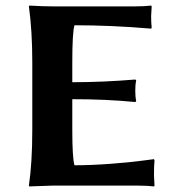

<svg xmlns="http://www.w3.org/2000/svg" viewBox="-20 -668 624 691"><path d="M240.2 -200.2V-311C322.3 -311 397.8 -307.6 466.8 -300.8L470.2 -304.2C467.9 -314.3 466.8 -326.8 466.8 -341.8C466.8 -356.1 467.9 -368.5 470.2 -378.9L466.8 -381.8C388 -375.3 312.5 -372.1 240.2 -372.1V-444.8C240.2 -514.8 242.8 -558.9 248 -577.1C336.9 -577.1 428.9 -573.1 523.9 -564.9L525.9 -568.8C524.6 -579.3 523.9 -592.9 523.9 -609.9C523.9 -614.4 524.6 -626.1 525.9 -645L523.9 -647.9C508 -646 488 -645 463.9 -645H169.9C147.1 -645 119.1 -646 85.9 -647.9L84 -645C92.1 -585.4 96.2 -518.7 96.2 -444.8V-200.2C96.2 -123 92.1 -56.3 84 0L85 2.9L169.9 0H474.1C497.9 0 517.9 1 534.2 2.9L536.1 0C534.8 -18.9 534.2 -30.9 534.2 -36.1C534.2 -62.2 534.8 -80.4 536.1 -90.8L534.2 -95.2L492.2 -89.8C464.5 -85.9 426.8 -82.2 379.2 -78.6C331.5 -75 287.8 -73.2 248 -73.2C242.8 -91.5 240.2 -133.8 240.2 -200.2Z"/></svg>

Font: Linux Biolinum G
Style: Bold
Weight: 700
Designer: Philipp H. Poll
Foundry: Philipp H. Poll
Version: Version 1.1.0